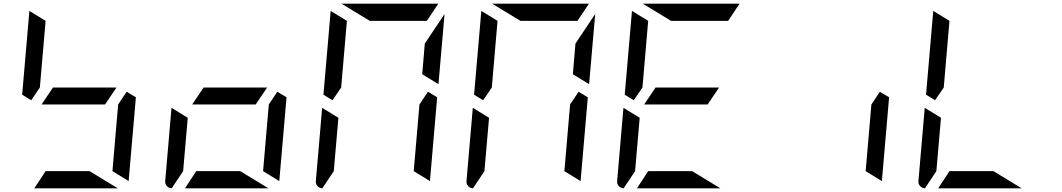

<svg xmlns="http://www.w3.org/2000/svg" viewBox="-20 -1020 5752 1040"><path d="M205 -454 267 -546H611L549 -454ZM196 -546 149 -477 100 -507 139 -959V-961L227 -907ZM618 0H166L227 -93H465ZM716 -493 677 -41V-39L589 -93L620 -454L666 -523Z M1021 -454 1083 -546H1427L1365 -454ZM1434 0H982L1043 -93H1281ZM910 0Q894 -1 883.5 -12.5Q873 -24 875 -41L909 -436L997 -382L972 -93ZM1532 -493 1493 -41V-39L1405 -93L1436 -454L1482 -523Z M2355 -564 2267 -618 2281 -784 2388 -944ZM1828 -546 1781 -477 1732 -507 1771 -959V-961L1859 -907ZM1983 -907 1830 -1000H2352H2354L2292 -907ZM1726 0Q1710 -1 1699.5 -12.5Q1689 -24 1691 -41L1725 -436L1813 -382L1788 -93ZM2348 -493 2309 -41V-39L2221 -93L2252 -454L2298 -523Z M3171 -564 3083 -618 3097 -784 3204 -944ZM2644 -546 2597 -477 2548 -507 2587 -959V-961L2675 -907ZM2799 -907 2646 -1000H3168H3170L3108 -907ZM2542 0Q2526 -1 2515.5 -12.5Q2505 -24 2507 -41L2541 -436L2629 -382L2604 -93ZM3164 -493 3125 -41V-39L3037 -93L3068 -454L3114 -523Z M3469 -454 3531 -546H3875L3813 -454ZM3460 -546 3413 -477 3364 -507 3403 -959V-961L3491 -907ZM3615 -907 3462 -1000H3984H3986L3924 -907ZM3882 0H3430L3491 -93H3729ZM3358 0Q3342 -1 3331.5 -12.5Q3321 -24 3323 -41L3357 -436L3445 -382L3420 -93Z M4796 -493 4757 -41V-39L4669 -93L4700 -454L4746 -523Z M5092 -546 5045 -477 4996 -507 5035 -959V-961L5123 -907ZM5514 0H5062L5123 -93H5361ZM4990 0Q4974 -1 4963.5 -12.5Q4953 -24 4955 -41L4989 -436L5077 -382L5052 -93Z"/></svg>

Font: DSEG7 Modern Mini
Style: Italic
Weight: 400
Italic angle: -5°
Designer: Keshikan(Twitter:@keshinomi_88pro)
Version: Version 0.46